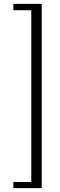

<svg xmlns="http://www.w3.org/2000/svg" viewBox="-20 -830 310 994"><path d="M49 144V112H142V-777H49V-810H196V144Z"/></svg>

Font: Oswald ExtraLight
Style: Regular
Weight: 250
Designer: Vernon Adams
Foundry: Vernon Adams
Version: Version 4.103;gftools[0.9.33.dev8+g029e19f]